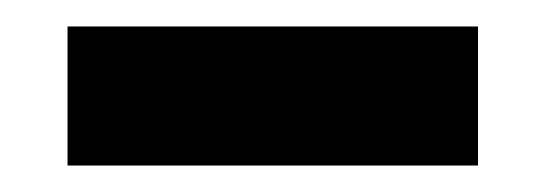

<svg xmlns="http://www.w3.org/2000/svg" viewBox="-20 -540 412 145"><path d="M31 -415V-520H341V-415Z"/></svg>

Font: M PLUS 1p ExtraBold
Style: Regular
Weight: 800
Version: Version 1.062